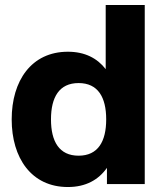

<svg xmlns="http://www.w3.org/2000/svg" viewBox="-20 -740 650 772"><path d="M562 0V-720H405V-462C371 -506 321 -532 253 -532C106 -532 27 -415 27 -260C27 -105 106 12 253 12C325 12 376 -17 410 -65V0ZM185 -260C185 -349 218 -406 296 -406C374 -406 407 -349 407 -260C407 -171 374 -114 296 -114C218 -114 185 -171 185 -260Z"/></svg>

Font: Aspekta 750
Style: Regular
Weight: 750
Designer: Ivo Dolenc
Version: Version 2.000